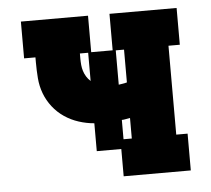

<svg xmlns="http://www.w3.org/2000/svg" viewBox="-44 -577 687 624"><g transform="rotate(-5 300.0 -265.0)"><path d="M335 0V-89H255V-180Q230 -182 205 -190Q180 -198 158.5 -212.5Q137 -227 121 -247.5Q105 -268 96 -292Q87 -316 85 -342Q83 -368 83 -394V-410H46V-530H265V-411H335V-530H554V-410H517V-120H554V0ZM345 -298Q351 -299 358 -300Q365 -301 372 -303V-410H345ZM255 -318V-410H228V-394Q228 -383 229 -372.5Q230 -362 233 -352.5Q236 -343 241.5 -334Q247 -325 255 -318ZM345 -120H372V-187Q365 -186 358 -184.5Q351 -183 345 -183Z"/></g></svg>

Font: Iosevka Slab Heavy Extended
Style: Regular
Weight: 900
Width: 7
Monospace: yes
Designer: Belleve Invis
Foundry: Belleve Invis
Version: Version 11.1.0; ttfautohint (v1.8.3)